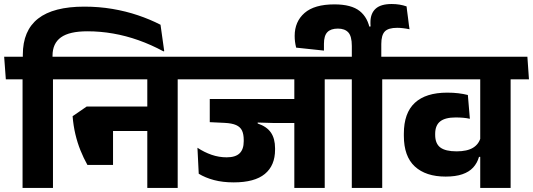

<svg xmlns="http://www.w3.org/2000/svg" viewBox="-44 -918 2604 938"><path d="M214.8 0V-568H66.2V0ZM304.5 -530.3 296.4 -640.8H-23.7L-15.5 -530.3ZM368.1 -885.6Q216.8 -885.6 142.2 -827.2Q67.5 -768.7 67.5 -650.8V-618.7H212.6V-645.9Q212.6 -705.9 253.8 -735.5Q294.9 -765.1 383 -765.1Q446.1 -765.1 508.6 -754.2Q571.2 -743.3 632.7 -721.5Q694.2 -699.7 754.8 -667L758.3 -668.2L740.2 -797.1Q688.9 -823.5 629.8 -843.4Q570.6 -863.4 504.9 -874.5Q439.3 -885.6 368.1 -885.6Z M824.1 -568H675.6V0H824.1ZM644.8 -530.3H913.9L906.2 -640.8H637.1ZM863.9 -530.3 856.2 -640.8H255L263.1 -530.3ZM734.9 -397.7H453.9V-277.9H734.9ZM383 -112.3H508.2V-397.7H379.7L310.7 -350.3Q314.4 -303.9 324.2 -262.5Q334 -221 349 -183.6Q364.1 -146.1 383 -112.3Z M1542.4 -568H1393.9V0H1542.4ZM1363 -530.3H1632.1L1624.3 -640.8H1355.2ZM1582.1 -530.3 1574.3 -640.8H866.4L874.5 -530.3ZM1441.8 -434.5H980.8V-321.2L1157.5 -321L1296.5 -317H1441.8ZM1214.9 -353H980.8V-321.2L1053.8 -317.7Q1089.2 -316 1109.6 -306.9Q1130 -297.8 1138.4 -280Q1146.7 -262.2 1146.7 -234.3V-228Q1146.7 -188.6 1126.6 -169Q1106.4 -149.4 1063.4 -149.4Q1025.6 -149.4 989.7 -161.8Q953.8 -174.2 920.6 -196.2L926.9 -69.2Q959 -49.6 1001.5 -38.3Q1043.9 -27 1097.8 -27Q1200 -27 1249.9 -68.2Q1299.8 -109.3 1299.8 -186.8V-193.7Q1299.8 -240.7 1279.6 -270.2Q1259.4 -299.8 1214.9 -314.7Z M1823.3 0V-568H1674.7V0ZM1913 -530.3 1904.9 -640.8H1584.8L1593 -530.3ZM1818.8 -703.2Q1818.8 -746.2 1835.9 -764.2Q1853.1 -782.1 1896.3 -782.1Q1909.6 -782.1 1924.9 -780.3Q1940.2 -778.5 1956.8 -775Q1955.8 -778.9 1953.8 -795Q1951.9 -811.2 1949.3 -831Q1946.7 -850.8 1944.6 -866.8Q1942.6 -882.8 1942.3 -886.7Q1925.9 -892.5 1907.6 -895.5Q1889.4 -898.4 1869.3 -898.4Q1816.3 -898.4 1791.2 -875.5Q1766 -852.7 1765.8 -810.1Q1765.8 -805.5 1765.8 -800.8Q1765.8 -796.1 1766.5 -788.7Q1764.8 -788.7 1760.9 -788.3Q1757 -787.8 1755 -787.5Q1755 -785.6 1755.9 -769.5Q1756.8 -753.4 1758.2 -730.7Q1759.5 -707.9 1760.9 -684.7Q1762.2 -661.4 1763.3 -645Q1764.4 -628.6 1764.4 -625.7Q1764.4 -625.7 1772.8 -625.7Q1781.1 -625.7 1791.7 -625.7Q1802.3 -625.7 1810.4 -625.7Q1818.5 -625.7 1818.8 -625.7Q1818.8 -627.8 1818.8 -639.3Q1818.8 -650.7 1818.8 -664.9Q1818.8 -679.2 1818.8 -690.2Q1818.8 -701.2 1818.8 -703.2ZM1589.6 -896.6Q1491.8 -896.6 1443.7 -854.5Q1395.6 -812.3 1395.6 -742.8Q1395.6 -728 1397.2 -714.9Q1398.8 -701.8 1402.8 -685.3L1538.6 -670.8Q1538.6 -673.8 1538.6 -680.8Q1538.6 -687.9 1538.6 -694.6Q1538.6 -701.4 1538.6 -704.1Q1538.6 -743.6 1555.3 -760.9Q1572 -778.3 1606.8 -778.3Q1640.4 -778.3 1657.6 -759.7Q1674.8 -741.1 1674.8 -693.4V-625.7H1796.8V-692.7L1763.9 -770.1Q1754.2 -831.3 1713.4 -864Q1672.6 -896.6 1589.6 -896.6Z M2450.6 -568H2302.1V0H2450.6ZM2271.1 -530.3H2540.2L2532.5 -640.8H2263.4ZM1873.6 -530.3H2490.1L2482.2 -640.8H1865.9ZM1929 -254.4Q1929 -154.1 1982.6 -104.7Q2036.2 -55.3 2133.2 -55.3Q2181.5 -55.3 2214.4 -66.6Q2247.4 -77.8 2267.4 -99.4Q2287.3 -121 2296.1 -151.5H2311.8L2304.5 -247.6Q2295.9 -213.9 2267.1 -196.3Q2238.2 -178.6 2186.7 -178.6Q2132.3 -178.6 2107.2 -197.5Q2082 -216.5 2082 -259.3V-264Q2082 -305.5 2106.5 -324.9Q2131 -344.2 2181.7 -344.2Q2201.3 -344.2 2218.6 -342.7Q2235.9 -341.2 2251.5 -337.7L2241.7 -453.9Q2219.3 -459.6 2194.6 -462.5Q2169.8 -465.4 2140.7 -465.4Q2036.6 -465.4 1982.8 -415.8Q1929 -366.1 1929 -265.1Z"/></svg>

Font: Anek Devanagari Medium
Style: Regular
Weight: 500
Designer: Kailash Malviya (Devanagari) & Yesha Goshar (Latin)
Foundry: Ek Type
Version: Version 1.003